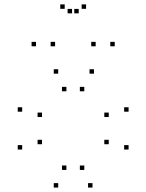

<svg xmlns="http://www.w3.org/2000/svg" viewBox="-20 -836 660 866"><path d="M397.2 10V-10H377.2V10ZM560 -161.5V-181.5H540V-161.5ZM560 -332.2V-352.2H540V-332.2ZM403.8 -503.7V-523.7H383.8V-503.7ZM242.5 -503.7V-523.7H222.5V-503.7ZM80 -332.2V-352.2H60V-332.2ZM80 -161.5V-181.5H60V-161.5ZM242.5 10V-10H222.5V10ZM169.5 -185.5V-205.5H149.5V-185.5ZM169.5 -308.2V-328.2H149.5V-308.2ZM279.5 -424.2V-444.2H259.5V-424.2ZM360.2 -424.2V-444.2H340.2V-424.2ZM470.5 -308.2V-328.2H450.5V-308.2ZM470.5 -185.5V-205.5H450.5V-185.5ZM360.2 -69.5V-89.5H340.2V-69.5ZM279.5 -69.5V-89.5H259.5V-69.5ZM228.5 -627.2V-647.2H208.5V-627.2ZM335 -775.8V-795.8H315V-775.8ZM305 -775.8V-795.8H285V-775.8ZM411.5 -627.2V-647.2H391.5V-627.2ZM497.5 -627.2V-647.2H477.5V-627.2ZM368.2 -796.2V-816.2H348.2V-796.2ZM271.8 -796.2V-816.2H251.8V-796.2ZM142.5 -627.2V-647.2H122.5V-627.2Z"/></svg>

Font: Monaspace Krypton Dots Var
Style: Regular
Weight: 400
Designer: Riley Cran and the Lettermatic Team
Version: Version 1.100 (Monaspace Krypton Dots)